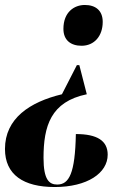

<svg xmlns="http://www.w3.org/2000/svg" viewBox="-41 -563 542 772"><path d="M300 -543C258 -543 214 -515 214 -447C214 -401 244 -379 287 -379C338 -379 372 -418 372 -475C372 -521 343 -543 300 -543ZM308 -184 278 -301H268L208 -184C79 -153 -21 -87 -21 36C-21 140 54 189 179 189C310 189 392 133 392 59C392 3 350 -24 264 -24C261 134 237 179 189 179C157 179 134 160 134 72C134 -56 163 -154 308 -184Z"/></svg>

Font: Noto Serif Display Condensed ExtraBold
Style: Italic
Weight: 800
Width: 3
Italic angle: -12°
Designer: Monotype Design Team
Foundry: Monotype Imaging Inc.
Version: Version 2.009